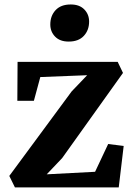

<svg xmlns="http://www.w3.org/2000/svg" viewBox="-20 -816 580 836"><path d="M292 -418 359.5 -488.5 155.5 -480.5 127.5 -377H55.5L56.5 -546.5H492.5L515.5 -498.5L250.5 -127.5L183.5 -57L394 -68L451 -189L518.5 -180.5L497 0H45L20.5 -50ZM278.5 -635Q241 -635 220 -656.5Q199 -678 199 -709.5Q199 -747 222 -771.8Q245 -796.5 287.5 -796.5H288.5Q326 -796.5 347 -775Q368 -753.5 368 -722Q368 -684.5 345 -659.8Q322 -635 279.5 -635Z"/></svg>

Font: Merriweather Text
Style: Bold
Weight: 700
Designer: Eben Sorkin
Foundry: Eben Sorkin
Version: Version 2.100